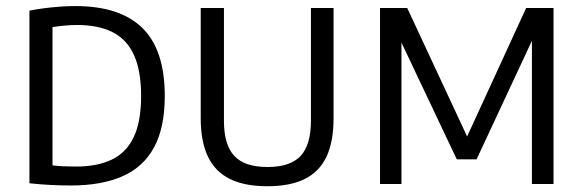

<svg xmlns="http://www.w3.org/2000/svg" viewBox="-20 -622 1972 649"><path d="M219 5Q186 5 151.5 3.2Q117 1.5 79.5 -2.5V-586Q103.5 -591 129.5 -594.2Q155.5 -597.5 182.2 -599.5Q209 -601.5 235 -601.5Q385.5 -601.5 461.2 -527.5Q537 -453.5 537 -297Q537 -191.5 501.2 -124.8Q465.5 -58 394.8 -26.5Q324 5 219 5ZM236.5 -59Q309.5 -59 358.5 -82.8Q407.5 -106.5 432.2 -159Q457 -211.5 457 -297.5Q457 -382.5 433.2 -435.2Q409.5 -488 361.5 -512.8Q313.5 -537.5 241 -537.5Q220 -537.5 198.5 -535.5Q177 -533.5 157.5 -530.5V-63Q177.5 -60.5 196.8 -59.8Q216 -59 236.5 -59Z M884 7.5Q806.5 7.5 756.8 -17.2Q707 -42 682.8 -92.8Q658.5 -143.5 658.5 -222V-595H737V-213.5Q737 -132.5 772 -95Q807 -57.5 884 -57.5Q961.5 -57.5 996.2 -95Q1031 -132.5 1031 -213.5V-595H1107.5V-222Q1107.5 -143.5 1083.8 -92.8Q1060 -42 1010.5 -17.2Q961 7.5 884 7.5Z M1264.5 0V-595H1356.5L1566 -145.5H1552L1758.5 -595H1851V0H1778V-526H1797.5L1591 -83.5H1524L1314.5 -525.5H1337V0Z"/></svg>

Font: Encode Sans SC SemiCondensed
Style: Regular
Weight: 400
Width: 4
Designer: Multiple Designers
Foundry: Impallari Type
Version: Version 3.002